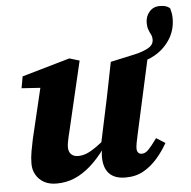

<svg xmlns="http://www.w3.org/2000/svg" viewBox="-52 -752 815 819"><g transform="rotate(-5 356.0 -343.0)"><path d="M158 15Q126 15 104 2.5Q82 -10 70 -31Q58 -52 58 -78Q58 -105 63 -132Q68 -159 73 -183L131 -427L167 -395L44 -403L53 -453L258 -512L301 -499L232 -205Q228 -190 225.5 -178Q223 -166 221 -155.5Q219 -145 219 -135Q219 -115 230 -104.5Q241 -94 259 -94Q278 -94 296.5 -101.5Q315 -109 337 -124.5Q359 -140 386 -163L395 -116H368Q338 -75 305 -45.5Q272 -16 236 -0.5Q200 15 158 15ZM453 15Q407 15 383.5 -9.5Q360 -34 360 -82Q360 -92 361.5 -102.5Q363 -113 366 -125H359L402 -327Q410 -366 417.5 -404Q425 -442 433 -482L538 -505Q570 -512 594.5 -525Q619 -538 619 -561Q619 -574 614 -583.5Q609 -593 604.5 -605Q600 -617 600 -634Q600 -662 617 -681.5Q634 -701 661 -701Q677 -701 686.5 -698Q696 -695 705 -688Q708 -678 710 -667Q712 -656 712 -644Q712 -594 687 -555Q662 -516 622 -493Q582 -470 538 -466L594 -499L520 -163Q516 -145 513 -129.5Q510 -114 510 -104Q510 -93 515.5 -86.5Q521 -80 531 -80Q546 -80 560 -94.5Q574 -109 597 -141L635 -117Q616 -83 590 -53Q564 -23 531 -4Q498 15 453 15Z"/></g></svg>

Font: Source Serif 4
Style: Bold Italic
Weight: 700
Italic angle: -12°
Designer: Frank Grießhammer
Foundry: Adobe Systems Incorporated
Version: Version 4.004;hotconv 1.0.116;makeotfexe 2.5.65601